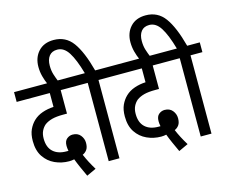

<svg xmlns="http://www.w3.org/2000/svg" viewBox="-126 -1074 1563 1310"><g transform="rotate(-15 656.0 -419.0)"><path d="M335 58Q319 24 303.5 -11Q288 -46 278 -73Q260 -69 242 -69Q189 -69 142 -90.5Q95 -112 66 -155.5Q37 -199 37 -266Q37 -314 52 -346.5Q67 -379 91 -402Q117 -427 154.5 -440Q192 -453 234 -455V-553H0V-622H442V-553H311V-387H284Q236 -387 205.5 -379Q175 -371 153 -355Q135 -340 124 -317.5Q113 -295 113 -263Q113 -202 147 -170.5Q181 -139 241 -139Q245 -139 248 -139Q251 -139 255 -139Q251 -159 251 -175Q251 -209 269.5 -224Q288 -239 310 -239Q346 -239 365.5 -215Q385 -191 385 -161Q385 -130 373 -113Q361 -96 342 -88Q365 -33 402 27Z M502 -553H430V-622H500Q471 -724 438.5 -775Q406 -826 359 -826Q321 -826 301.5 -801Q282 -776 282 -733Q282 -698 291 -669.5Q300 -641 311 -615H236Q222 -646 213.5 -678.5Q205 -711 205 -745Q205 -811 244 -853.5Q283 -896 352 -896Q437 -896 486.5 -828.5Q536 -761 573 -622H662V-553H578V0H502Z M985 58Q969 24 953.5 -11Q938 -46 928 -73Q910 -69 892 -69Q839 -69 792 -90.5Q745 -112 716 -155.5Q687 -199 687 -266Q687 -314 702 -346.5Q717 -379 741 -402Q767 -427 804.5 -440Q842 -453 884 -455V-553H650V-622H1092V-553H961V-387H934Q886 -387 855.5 -379Q825 -371 803 -355Q785 -340 774 -317.5Q763 -295 763 -263Q763 -202 797 -170.5Q831 -139 891 -139Q895 -139 898 -139Q901 -139 905 -139Q901 -159 901 -175Q901 -209 919.5 -224Q938 -239 960 -239Q996 -239 1015.5 -215Q1035 -191 1035 -161Q1035 -130 1023 -113Q1011 -96 992 -88Q1015 -33 1052 27Z M1152 -553H1080V-622H1150Q1121 -724 1088.5 -775Q1056 -826 1009 -826Q971 -826 951.5 -801Q932 -776 932 -733Q932 -698 941 -669.5Q950 -641 961 -615H886Q872 -646 863.5 -678.5Q855 -711 855 -745Q855 -811 894 -853.5Q933 -896 1002 -896Q1087 -896 1136.5 -828.5Q1186 -761 1223 -622H1312V-553H1228V0H1152Z"/></g></svg>

Font: Noto Sans Devanagari Condensed
Style: Regular
Weight: 400
Width: 3
Designer: Jelle Bosma - Monotype Design Team
Foundry: Monotype Imaging Inc.
Version: Version 2.004; ttfautohint (v1.8.4.7-5d5b)